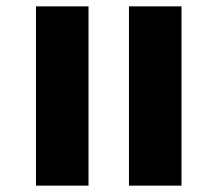

<svg xmlns="http://www.w3.org/2000/svg" viewBox="-20 -583 683 603"><path d="M385 0V-563H550V0ZM93 0V-563H258V0Z"/></svg>

Font: Noto Serif Tamil
Style: Bold
Weight: 700
Designer: Indian Type Foundry, Tom Grace, and the Monotype Design Team
Foundry: Monotype Imaging Inc.
Version: Version 2.003